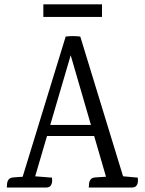

<svg xmlns="http://www.w3.org/2000/svg" viewBox="-20 -842 650 862"><path d="M137.7 -50.5 213.2 -44.5Q214.2 -39.5 214 -28.6Q213.8 -17.7 207.8 -8.9Q201.9 0 185.6 0H10.6Q11.6 -5 11.7 -15.4Q11.8 -25.7 18.1 -35.2Q24.3 -44.7 42 -45.7L81.8 -48.5ZM532.9 -50.5 598.4 -44.5Q599.4 -39.5 599.2 -28.6Q599 -17.7 593 -8.9Q587.1 0 570.8 0H378.6Q379.6 -5 379.7 -15.4Q379.8 -25.7 386.1 -35.2Q392.3 -44.7 410 -45.7L455.6 -48.5ZM168.1 -281H425V-231.4H168.1ZM469.2 -2.7 282.9 -643.7 311.9 -643.5 127.8 -15.8 72.2 -17.4 274.9 -677.9Q292.3 -680.1 307.7 -680Q323 -679.9 340.4 -677.9L544.9 -10.1ZM174.6 -822.5H438V-765.9H174.6Z"/></svg>

Font: Karma Variable Light
Style: Regular
Weight: 300
Designer: Joana Correia
Foundry: Indian Type Foundry
Version: Version 3.000